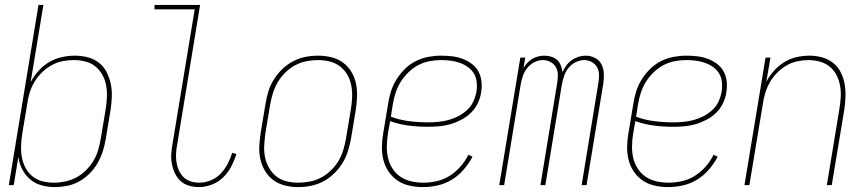

<svg xmlns="http://www.w3.org/2000/svg" viewBox="-20 -755 3540 783"><path d="M203 8Q175 8 148.5 0.5Q122 -7 102.5 -24Q83 -41 70.5 -65Q58 -89 55 -116L36 0H16L137 -735H157L105 -420Q118 -445 137.5 -466.5Q157 -488 181 -502Q205 -516 232 -522Q259 -528 285 -528Q312 -528 337.5 -521.5Q363 -515 383 -499.5Q403 -484 414.5 -461.5Q426 -439 431.5 -413.5Q437 -388 436 -361Q435 -334 431 -307L411 -187Q407 -162 399 -137.5Q391 -113 378 -90Q365 -67 345.5 -47.5Q326 -28 302.5 -15Q279 -2 253.5 3Q228 8 203 8ZM200 -10Q223 -10 246.5 -15Q270 -20 291.5 -31.5Q313 -43 331 -61Q349 -79 361.5 -100Q374 -121 380.5 -144Q387 -167 391 -190L411 -310Q415 -334 416 -358.5Q417 -383 413 -406Q409 -429 398 -449Q387 -469 369.5 -483.5Q352 -498 329 -504Q306 -510 281 -510Q258 -510 235 -505.5Q212 -501 190.5 -489Q169 -477 151 -459.5Q133 -442 120.5 -421Q108 -400 101 -377Q94 -354 91 -331L71 -211Q67 -187 66 -162.5Q65 -138 69 -115Q73 -92 83.5 -71.5Q94 -51 111.5 -36.5Q129 -22 152 -16Q175 -10 200 -10Z M791 8Q770 8 750 2Q730 -4 716 -17Q702 -30 693.5 -48Q685 -66 681 -86.5Q677 -107 678.5 -128Q680 -149 684 -171L774 -717H610V-735H796L703 -168Q699 -149 698 -130.5Q697 -112 699.5 -94.5Q702 -77 709 -61Q716 -45 728 -33Q740 -21 757 -15.5Q774 -10 793 -10Q816 -10 839.5 -19.5Q863 -29 880 -47Q897 -65 908.5 -87Q920 -109 927 -132L944 -127Q936 -101 923 -76Q910 -51 890 -31.5Q870 -12 843.5 -2Q817 8 791 8Z M1195 8Q1168 8 1142 1.5Q1116 -5 1095.5 -20Q1075 -35 1061.5 -57Q1048 -79 1042 -105Q1036 -131 1037.5 -158.5Q1039 -186 1043 -213L1063 -333Q1067 -359 1075 -384Q1083 -409 1097.5 -432Q1112 -455 1132 -474Q1152 -493 1176 -505.5Q1200 -518 1226 -523Q1252 -528 1278 -528Q1305 -528 1331.5 -521.5Q1358 -515 1378.5 -500Q1399 -485 1412.5 -463Q1426 -441 1431.5 -415Q1437 -389 1436 -361.5Q1435 -334 1431 -307L1411 -187Q1406 -161 1398 -136Q1390 -111 1375.5 -88Q1361 -65 1341 -46Q1321 -27 1297 -14.5Q1273 -2 1247 3Q1221 8 1195 8ZM1196 -10Q1219 -10 1243 -14.5Q1267 -19 1289 -30.5Q1311 -42 1329.5 -60Q1348 -78 1360.5 -99Q1373 -120 1380 -143.5Q1387 -167 1391 -190L1411 -310Q1415 -334 1416 -358.5Q1417 -383 1412.5 -406.5Q1408 -430 1396.5 -450Q1385 -470 1367 -484Q1349 -498 1325.5 -504Q1302 -510 1277 -510Q1254 -510 1230.5 -505.5Q1207 -501 1185 -489.5Q1163 -478 1144.5 -460Q1126 -442 1113.5 -421Q1101 -400 1093.5 -376.5Q1086 -353 1082 -330L1062 -210Q1059 -186 1057.5 -161.5Q1056 -137 1061 -113.5Q1066 -90 1077.5 -70Q1089 -50 1106.5 -36Q1124 -22 1147.5 -16Q1171 -10 1196 -10Z M1705 8Q1677 8 1650 2Q1623 -4 1601.5 -18.5Q1580 -33 1565 -55Q1550 -77 1543.5 -103Q1537 -129 1537.5 -157Q1538 -185 1543 -213L1563 -333Q1567 -359 1575 -384Q1583 -409 1597.5 -432Q1612 -455 1632 -474.5Q1652 -494 1676 -506Q1700 -518 1726.5 -523Q1753 -528 1778 -528Q1801 -528 1823 -525.5Q1845 -523 1865.5 -515.5Q1886 -508 1903.5 -495Q1921 -482 1931 -463.5Q1941 -445 1943.5 -423Q1946 -401 1942 -378Q1939 -356 1928.5 -334Q1918 -312 1900.5 -295Q1883 -278 1861 -266.5Q1839 -255 1816.5 -248.5Q1794 -242 1771 -240Q1748 -238 1725 -238Q1685 -238 1646 -243Q1607 -248 1571 -261L1562 -210Q1558 -185 1557.5 -159.5Q1557 -134 1562.5 -110.5Q1568 -87 1581 -67Q1594 -47 1613.5 -34Q1633 -21 1657 -15.5Q1681 -10 1707 -10Q1734 -10 1762 -16.5Q1790 -23 1814.5 -38.5Q1839 -54 1858.5 -76.5Q1878 -99 1890 -124L1907 -116Q1892 -88 1871 -63.5Q1850 -39 1823 -22.5Q1796 -6 1765.5 1Q1735 8 1705 8ZM1725 -256Q1746 -256 1767 -258Q1788 -260 1808.5 -265.5Q1829 -271 1848.5 -281Q1868 -291 1884.5 -306Q1901 -321 1910 -340.5Q1919 -360 1923 -381Q1926 -401 1924 -420.5Q1922 -440 1912.5 -455.5Q1903 -471 1887.5 -482Q1872 -493 1854.5 -499Q1837 -505 1817.5 -507.5Q1798 -510 1778 -510Q1755 -510 1731.5 -505.5Q1708 -501 1686 -489.5Q1664 -478 1645.5 -460Q1627 -442 1614 -421Q1601 -400 1593.5 -377Q1586 -354 1582 -330L1574 -279Q1609 -266 1647.5 -261Q1686 -256 1725 -256Z M2016 0 2102 -520H2122L2115 -478Q2122 -489 2131 -499Q2140 -509 2151.5 -515.5Q2163 -522 2175.5 -525Q2188 -528 2200 -528Q2215 -528 2229 -523.5Q2243 -519 2252.5 -510Q2262 -501 2267 -488Q2272 -475 2274 -461Q2280 -475 2289.5 -488Q2299 -501 2312 -510Q2325 -519 2339.5 -523.5Q2354 -528 2369 -528Q2389 -528 2407 -518.5Q2425 -509 2433.5 -491.5Q2442 -474 2442.5 -453Q2443 -432 2440 -412L2372 0H2352L2420 -415Q2423 -432 2423 -449Q2423 -466 2415.5 -480Q2408 -494 2393.5 -502Q2379 -510 2362 -510Q2345 -510 2327 -501Q2309 -492 2297.5 -477Q2286 -462 2280 -444Q2274 -426 2271 -408L2204 0H2184L2252 -415Q2255 -432 2255 -449Q2255 -466 2247.5 -480Q2240 -494 2225.5 -502Q2211 -510 2194 -510Q2176 -510 2158.5 -501Q2141 -492 2129.5 -477Q2118 -462 2112 -444Q2106 -426 2103 -408L2036 0Z M2705 8Q2677 8 2650 2Q2623 -4 2601.5 -18.5Q2580 -33 2565 -55Q2550 -77 2543.5 -103Q2537 -129 2537.5 -157Q2538 -185 2543 -213L2563 -333Q2567 -359 2575 -384Q2583 -409 2597.5 -432Q2612 -455 2632 -474.5Q2652 -494 2676 -506Q2700 -518 2726.5 -523Q2753 -528 2778 -528Q2801 -528 2823 -525.5Q2845 -523 2865.5 -515.5Q2886 -508 2903.5 -495Q2921 -482 2931 -463.5Q2941 -445 2943.5 -423Q2946 -401 2942 -378Q2939 -356 2928.5 -334Q2918 -312 2900.5 -295Q2883 -278 2861 -266.5Q2839 -255 2816.5 -248.5Q2794 -242 2771 -240Q2748 -238 2725 -238Q2685 -238 2646 -243Q2607 -248 2571 -261L2562 -210Q2558 -185 2557.5 -159.5Q2557 -134 2562.5 -110.5Q2568 -87 2581 -67Q2594 -47 2613.5 -34Q2633 -21 2657 -15.5Q2681 -10 2707 -10Q2734 -10 2762 -16.5Q2790 -23 2814.5 -38.5Q2839 -54 2858.5 -76.5Q2878 -99 2890 -124L2907 -116Q2892 -88 2871 -63.5Q2850 -39 2823 -22.5Q2796 -6 2765.5 1Q2735 8 2705 8ZM2725 -256Q2746 -256 2767 -258Q2788 -260 2808.5 -265.5Q2829 -271 2848.5 -281Q2868 -291 2884.5 -306Q2901 -321 2910 -340.5Q2919 -360 2923 -381Q2926 -401 2924 -420.5Q2922 -440 2912.5 -455.5Q2903 -471 2887.5 -482Q2872 -493 2854.5 -499Q2837 -505 2817.5 -507.5Q2798 -510 2778 -510Q2755 -510 2731.5 -505.5Q2708 -501 2686 -489.5Q2664 -478 2645.5 -460Q2627 -442 2614 -421Q2601 -400 2593.5 -377Q2586 -354 2582 -330L2574 -279Q2609 -266 2647.5 -261Q2686 -256 2725 -256Z M3016 0 3102 -520H3122L3105 -421Q3117 -445 3136.5 -466.5Q3156 -488 3179 -502Q3202 -516 3228.5 -522Q3255 -528 3281 -528Q3308 -528 3333 -521Q3358 -514 3377.5 -498.5Q3397 -483 3408.5 -460.5Q3420 -438 3424.5 -412.5Q3429 -387 3428 -360.5Q3427 -334 3423 -307L3372 0H3352L3403 -310Q3407 -334 3408.5 -358Q3410 -382 3406 -405Q3402 -428 3391.5 -448.5Q3381 -469 3364 -483Q3347 -497 3324 -503.5Q3301 -510 3277 -510Q3255 -510 3231.5 -505Q3208 -500 3187.5 -488Q3167 -476 3149.5 -458.5Q3132 -441 3120 -420Q3108 -399 3101 -376.5Q3094 -354 3091 -331L3036 0Z"/></svg>

Font: Iosevka Term Curly Thin
Style: Italic
Weight: 100
Italic angle: -9°
Designer: Belleve Invis
Foundry: Belleve Invis
Version: Version 32.3.0